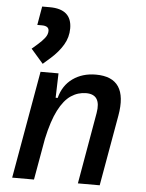

<svg xmlns="http://www.w3.org/2000/svg" viewBox="-57 -876 699 921"><g transform="rotate(5 293.0 -415.0)"><path d="M36.6 0 127.9 -517.6H214.4L210.9 -399.9H220.7Q236.3 -460.9 282.7 -494.1Q329.1 -527.3 394 -527.3Q551.3 -527.3 518.1 -340.3L458 0H353L413.1 -344.2Q428.7 -434.6 355 -434.6Q315.9 -434.6 282.5 -412.4Q249 -390.1 222.4 -338.4Q195.8 -286.6 176.8 -198.7L141.6 0ZM134.8 -556.6 75.7 -624.5 104.5 -649.4Q123 -665.5 136 -682.1Q148.9 -698.7 148.9 -716.3Q148.9 -740.2 114.7 -740.2H92.8L108.4 -830.1H145Q251.5 -830.1 251.5 -736.8Q251.5 -694.3 229.5 -657.5Q207.5 -620.6 169.9 -587.4Z"/></g></svg>

Font: Cascadia Mono
Style: Italic
Weight: 400
Italic angle: -10°
Monospace: yes
Designer: Aaron Bell
Foundry: Saja Typeworks
Version: Version 2404.023; ttfautohint (v1.8.4)